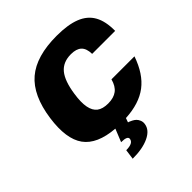

<svg xmlns="http://www.w3.org/2000/svg" viewBox="-251 -896 1322 1322"><g transform="rotate(-45 410.0 -235.5)"><path d="M307 112 345 18Q181 5 117.5 -83Q54 -171 79 -350Q106 -544 209 -632Q312 -720 511 -720Q620 -720 688.5 -693Q757 -666 789 -608.5Q821 -551 820 -459H596Q595 -512 569.5 -536.5Q544 -561 491 -561Q414 -561 372.5 -511Q331 -461 315 -350Q304 -277 313 -230Q322 -183 351 -161Q380 -139 433 -139Q487 -139 519.5 -163.5Q552 -188 566 -241H790Q746 -113 664.5 -51Q583 11 448 18L437 49Q441 50 446.5 52Q452 54 466 61Q480 68 490 77.5Q500 87 507 103.5Q514 120 511 139Q504 190 442.5 219.5Q381 249 283 249L293 176Q361 176 366 139Q370 112 307 112Z"/></g></svg>

Font: Fivo Sans Modern ExtBlk
Style: Regular
Weight: 900
Designer: Alexander Slobzheninov
Foundry: Alexander Slobzheninov
Version: 1.0